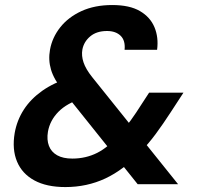

<svg xmlns="http://www.w3.org/2000/svg" viewBox="-20 -732 830 763"><path d="M527.1 0 231 -370.1Q194 -416.8 182.7 -455.3Q171.3 -493.8 178.7 -534.3Q187.3 -582.7 219.2 -623.2Q251.2 -663.7 303.7 -687.9Q356.3 -712 426.1 -712Q495.1 -712 536.1 -688Q577.1 -664 593.9 -623.7Q610.7 -583.3 604.3 -534.2H475.1Q478.8 -570.8 459.4 -589.8Q439.9 -608.8 405.3 -608.8Q364 -608.8 338.7 -587.6Q313.3 -566.3 307.4 -535.3Q303 -510.6 312 -483.9Q320.9 -457.3 346.2 -425.7L687.7 0ZM239.7 11.4Q165.2 11.4 116.5 -15.1Q67.8 -41.6 47.6 -90.1Q27.4 -138.6 38.4 -203.6Q47.4 -254.2 74.8 -296.6Q102.2 -338.9 148.1 -371.3Q194.1 -403.7 258 -423.3L303 -437L347.8 -353.2L307.7 -341.1Q245.9 -322.2 212.1 -287.7Q178.3 -253.2 170.5 -208.6Q165.2 -176.5 174.5 -152.3Q183.7 -128.1 207.2 -114.9Q230.7 -101.8 267.3 -101.8Q321 -101.8 366.4 -124.6Q411.8 -147.5 456.9 -200.8Q477.6 -223.7 499.2 -253.3Q520.7 -282.9 543.3 -318.9L572.6 -363.8H709.1L658.8 -286.6Q628.3 -239.6 599.1 -200Q569.9 -160.4 538.4 -128.4Q472.1 -57.3 398.8 -22.9Q325.4 11.4 239.7 11.4Z"/></svg>

Font: DM Sans 9pt
Style: Italic
Weight: 400
Italic angle: -10°
Designer: Colophon Foundry, Jonny Pinhorn
Foundry: Colophon Foundry
Version: Version 4.004